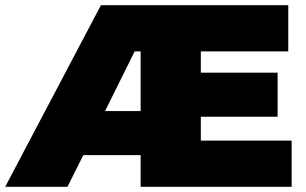

<svg xmlns="http://www.w3.org/2000/svg" viewBox="-39 -720 1178 740"><path d="M1085 -178V0H503V-122H282L221 0H-19L350 -700H1072V-522H735V-440H1031V-270H735V-178ZM503 -292V-522H480L366 -292Z"/></svg>

Font: CMG Sans Black
Style: Regular
Weight: 900
Designer: Julieta Ulanovsky
Foundry: Julieta Ulanovsky
Version: Version 7.200